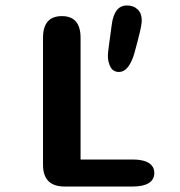

<svg xmlns="http://www.w3.org/2000/svg" viewBox="-20 -683 659 703"><path d="M275 -99H465.5Q504.5 -99 524.8 -86.2Q545 -73.5 545 -49.5Q545 -25.5 524.8 -12.8Q504.5 0 465.5 0H217Q137.5 0 137.5 -79.5V-544.5Q137.5 -624 206.5 -624Q275 -624 275 -544.5ZM416 -419.5Q394.5 -419.5 384.8 -437.2Q375 -455 375 -480Q375 -485 376.2 -495.8Q377.5 -506.5 379.5 -521.5Q381.5 -536.5 384 -554.5Q386.5 -572.5 389 -591.5Q398 -663 444.5 -663Q469 -663 484 -648.5Q499 -634 499 -609Q499 -602 497.2 -590.8Q495.5 -579.5 491.8 -564Q488 -548.5 483 -528.8Q478 -509 471 -484.5Q450.5 -419.5 416 -419.5Z"/></svg>

Font: Sono ExtraLight Monospace SemiBold
Style: Regular
Weight: 600
Version: Version 2.112